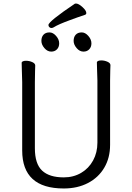

<svg xmlns="http://www.w3.org/2000/svg" viewBox="-20 -1052 750 1090"><path d="M419 -953Q408 -949 376.5 -937.5Q345 -926 322 -916Q299 -906 283 -896Q277 -893 272 -893Q265 -893 260 -898Q255 -903 255 -910Q255 -930 405 -1031Q407 -1032 411 -1032Q426 -1032 448 -1012Q470 -992 470 -978Q470 -971 463 -968ZM261 -868Q281 -868 298.5 -848Q316 -828 316 -806Q316 -785 303.5 -772Q291 -759 271 -759Q249 -759 232 -779Q215 -799 215 -820Q215 -842 227 -855Q239 -868 261 -868ZM398 -820Q398 -842 410 -855Q422 -868 444 -868Q464 -868 481.5 -848Q499 -828 499 -806Q499 -785 486.5 -772Q474 -759 454 -759Q432 -759 415 -779Q398 -799 398 -820ZM531 -658 530 -697Q530 -703 537 -706Q544 -709 555 -709Q573 -709 590 -701.5Q607 -694 607 -682Q607 -666 606 -654L605 -594V-230Q605 -156 572 -100Q539 -44 479.5 -13Q420 18 342 18Q106 18 106 -198V-586Q106 -613 104 -655L103 -695Q103 -701 110 -704Q117 -707 128 -707Q146 -707 163 -699.5Q180 -692 180 -680Q180 -662 179 -649L178 -584V-210Q178 -122 219 -83.5Q260 -45 342 -45Q397 -45 440.5 -70.5Q484 -96 508.5 -141Q533 -186 533 -242V-595Z"/></svg>

Font: ToneOZ-Pinyin-WenKai-Regular
Style: Regular
Weight: 400
Designer: Fontworks Inc.
Foundry: ToneOZ
Version: Version 0.240331